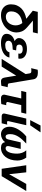

<svg xmlns="http://www.w3.org/2000/svg" viewBox="1510 -2340 844 3904"><g transform="rotate(90 1932.0 -388.0)"><path d="M221 -734H660L637 -635H399L536 -517Q595 -466 617.5 -412.5Q640 -359 640 -305Q640 -239 612.5 -180.5Q585 -122 537.5 -79Q490 -36 425.5 -11Q361 14 286 14Q234 14 193.5 -1.5Q153 -17 125 -44Q97 -71 82.5 -108Q68 -145 68 -187Q68 -256 90.5 -309Q113 -362 152.5 -401Q192 -440 245.5 -464.5Q299 -489 362 -500L198 -633ZM448 -420Q401 -414 358 -398Q315 -382 282.5 -354.5Q250 -327 231 -287Q212 -247 212 -194Q212 -137 243.5 -111Q275 -85 323 -85Q365 -85 397.5 -102.5Q430 -120 451.5 -148.5Q473 -177 484.5 -212Q496 -247 496 -283Q496 -322 483 -358.5Q470 -395 448 -420Z M754 -349Q754 -387 770.5 -417Q787 -447 816 -469Q845 -491 885.5 -502.5Q926 -514 975 -514Q1067 -514 1120.5 -475Q1174 -436 1174 -372Q1174 -364 1173 -355.5Q1172 -347 1170 -339H1068Q1072 -354 1072 -362Q1072 -394 1048.5 -411Q1025 -428 982 -428Q936 -428 911.5 -409.5Q887 -391 887 -357Q887 -333 899.5 -317.5Q912 -302 934 -300L1005 -294L989 -225L910 -219Q863 -215 836 -193Q809 -171 809 -137Q809 -107 831 -89.5Q853 -72 891 -72Q1022 -72 1043 -158H1150Q1143 -120 1118 -88Q1093 -56 1055 -33.5Q1017 -11 966.5 1.5Q916 14 857 14Q767 14 717.5 -15Q668 -44 668 -98Q668 -159 706 -201.5Q744 -244 817 -264Q790 -275 772 -299Q754 -323 754 -349Z M1518 -296 1334 0H1178L1486 -487L1472 -569Q1469 -586 1459 -594.5Q1449 -603 1427 -603Q1424 -603 1416 -603Q1408 -603 1398.5 -602.5Q1389 -602 1380 -601.5Q1371 -601 1366 -600L1398 -732Q1417 -734 1430 -735Q1443 -736 1462 -736Q1514 -736 1549 -714.5Q1584 -693 1592 -648L1676 -145Q1678 -131 1699 -126.5Q1720 -122 1753 -122L1724 6Q1710 8 1685.5 11Q1661 14 1635 14Q1611 14 1596.5 6Q1582 -2 1573.5 -14.5Q1565 -27 1561 -43.5Q1557 -60 1554 -78Z M2116 -398 2055 -127Q2054 -124 2054 -119Q2054 -105 2064 -98.5Q2074 -92 2086 -92H2095Q2101 -92 2107 -92.5Q2113 -93 2119 -94L2096 7Q2084 9 2068 10.5Q2052 12 2034.5 12.5Q2017 13 2001 13.5Q1985 14 1973 14Q1944 14 1924.5 -2.5Q1905 -19 1905 -44Q1905 -49 1905.5 -57.5Q1906 -66 1908 -71L1982 -398H1829L1853 -500H2293L2269 -398Z M2391 -500H2526L2445 -146Q2444 -143 2443 -137Q2442 -131 2442 -127Q2442 -116 2450 -112.5Q2458 -109 2470 -109Q2482 -109 2495 -110.5Q2508 -112 2514 -114L2487 0H2345Q2320 0 2304 -11.5Q2288 -23 2288 -46Q2288 -54 2290 -62ZM2528 -580H2422L2531 -790H2671Z M2557 -159Q2557 -202 2571 -247Q2585 -292 2611 -336Q2637 -380 2673 -421.5Q2709 -463 2754 -500H2899Q2861 -463 2826.5 -426.5Q2792 -390 2765.5 -350.5Q2739 -311 2723 -267Q2707 -223 2707 -171Q2707 -80 2760 -80Q2777 -80 2792 -90.5Q2807 -101 2815 -132L2875 -387H3008L2953 -152Q2950 -139 2950 -127Q2950 -104 2962 -92Q2974 -80 2995 -80Q3020 -80 3040 -97Q3060 -114 3074.5 -145Q3089 -176 3096.5 -219Q3104 -262 3104 -314Q3104 -365 3087 -414Q3070 -463 3036 -500H3185Q3244 -416 3244 -319Q3244 -245 3225 -184Q3206 -123 3171.5 -79Q3137 -35 3089.5 -10.5Q3042 14 2985 14Q2884 14 2871 -70Q2845 -33 2801 -9.5Q2757 14 2709 14Q2676 14 2648 1.5Q2620 -11 2599.5 -33.5Q2579 -56 2568 -88Q2557 -120 2557 -159Z M3562 0H3412L3340 -500H3484L3522 -151L3720 -500H3864Z"/></g></svg>

Font: Perun
Style: Bold Italic
Weight: 700
Italic angle: -12°
Foundry: Copyright (c) Stefan Peev, Context Ltd, 2016
Version: Version 1.027